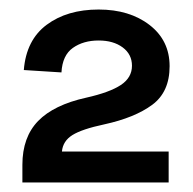

<svg xmlns="http://www.w3.org/2000/svg" viewBox="-20 -733 405 403"><path d="M27 -350V-387Q27 -445 60 -479Q93 -513 161 -528Q210 -539 233.5 -554.5Q257 -570 257 -595Q257 -619 237.5 -633.5Q218 -648 187 -648Q155 -648 133 -632.5Q111 -617 109 -581L30 -586Q35 -649 78 -681Q121 -713 187 -713Q252 -713 294 -680.5Q336 -648 336 -594Q336 -540 299.5 -513Q263 -486 199 -472Q152 -462 132 -449.5Q112 -437 110 -415H334V-350Z"/></svg>

Font: Space Grotesk Medium
Style: Regular
Weight: 500
Designer: Florian Karsten
Foundry: Florian Karsten
Version: Version 2.000